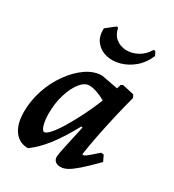

<svg xmlns="http://www.w3.org/2000/svg" viewBox="-173 -801 829 914"><g transform="rotate(30 241.5 -344.5)"><path d="M364 -91Q369 -91 375.5 -94.5Q382 -98 396 -110Q410 -122 435 -144L450 -142L465 -110Q418 -62 387.5 -35.5Q357 -9 337.5 1.5Q318 12 299 12Q282 12 271.5 3Q261 -6 261 -22Q261 -33 271 -79.5Q281 -126 298 -203L291 -205Q245 -121 204.5 -69.5Q164 -18 122 12Q74 12 46.5 -25.5Q19 -63 19 -129Q19 -191 39 -250.5Q59 -310 93.5 -358Q128 -406 170 -435Q212 -464 256 -464L347 -447L354 -470L364 -475L428 -461L436 -445Q421 -390 406.5 -327Q392 -264 380 -203.5Q368 -143 361 -94ZM151 -93Q162 -93 181.5 -115Q201 -137 224 -175Q247 -213 271.5 -261.5Q296 -310 317 -363Q295 -376 270 -384.5Q245 -393 227 -393Q201 -393 177.5 -363Q154 -333 139.5 -285Q125 -237 125 -183Q125 -145 132.5 -119Q140 -93 151 -93ZM427 -671Q408 -625 374 -596.5Q340 -568 301 -557.5Q262 -547 227 -555.5Q192 -564 170 -591Q148 -618 150 -663L198 -701L207 -700Q214 -664 237.5 -645.5Q261 -627 292.5 -626Q324 -625 355 -641.5Q386 -658 407 -693L416 -692Z"/></g></svg>

Font: Alegreya SemiBold
Style: Italic
Weight: 600
Italic angle: -7°
Designer: Juan Pablo del Peral
Foundry: Huerta Tipografica
Version: Version 2.009